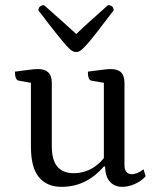

<svg xmlns="http://www.w3.org/2000/svg" viewBox="-20 -713 613 745"><path d="M219 12Q162 12 131 -25.5Q100 -63 100 -144V-404L115 -389L53 -400Q46 -401 42 -409.5Q38 -418 38 -435Q76 -440 95.5 -442.5Q115 -445 127 -445Q154 -445 167.5 -432Q181 -419 181 -391V-146Q181 -92 202.5 -66.5Q224 -41 266 -41Q293 -41 316.5 -50Q340 -59 358.5 -74.5Q377 -90 390 -109L383 -92V-404L398 -389L335 -400Q328 -401 324.5 -409.5Q321 -418 321 -435Q359 -440 378.5 -442.5Q398 -445 409 -445Q437 -445 450 -432Q463 -419 463 -391V-72Q463 -55 470.5 -46Q478 -37 491 -37Q502 -37 514.5 -42.5Q527 -48 537 -56L545 -29Q528 -10 503 1Q478 12 455 12Q424 12 406 -8.5Q388 -29 388 -67H383Q315 12 219 12ZM276 -511Q268 -511 260 -515.5Q252 -520 238 -535.5Q224 -551 198 -583.5Q172 -616 129 -673Q129 -682 135 -687.5Q141 -693 151 -693Q198 -651 228 -624.5Q258 -598 276 -581Q293 -598 322.5 -624.5Q352 -651 399 -693Q410 -693 415.5 -687.5Q421 -682 421 -673Q378 -616 352.5 -583.5Q327 -551 312.5 -535.5Q298 -520 290.5 -515.5Q283 -511 276 -511Z"/></svg>

Font: Pitagon Serif
Style: Regular
Weight: 400
Designer: Travis Tran
Foundry: Pitagon
Version: Version 1.000;gftools[0.9.26]